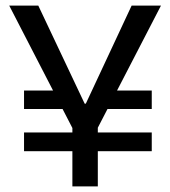

<svg xmlns="http://www.w3.org/2000/svg" viewBox="-20 -673 609 687"><path d="M66 -132V-199H523V-132ZM66 -283V-349H239V-283ZM354 -283V-349H523V-283ZM239 -6V-215L13 -653H117L283 -302H287L451 -653H556L330 -216V-6Z"/></svg>

Font: Bricolage Grotesque 96pt ExtraBold
Style: Regular
Weight: 400
Version: Version 1.001;gftools[0.9.33.dev8+g029e19f]